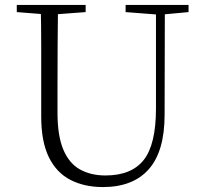

<svg xmlns="http://www.w3.org/2000/svg" viewBox="-20 -743 828 778"><path d="M397 15Q322 15 265.5 -14Q209 -43 178 -106Q147 -169 147 -271V-387Q147 -472 147 -556Q147 -640 145 -723H215Q214 -641 213.5 -557Q213 -473 213 -387V-286Q213 -193 236.5 -137Q260 -81 304 -56.5Q348 -32 407 -32Q513 -32 562.5 -95Q612 -158 612 -303V-723H648L647 -278Q647 -130 583 -57.5Q519 15 397 15ZM48 -694V-723H327V-694L194 -684H175ZM489 -694V-723H744V-694L636 -684H618Z"/></svg>

Font: Noto Serif KR
Style: Regular
Weight: 200
Designer: Ryoko NISHIZUKA 西塚涼子 (kana & ideographs); Frank Grießhammer (Latin, Greek & Cyrillic); Wenlong ZHANG 张文龙 (bopomofo); San
Foundry: Adobe
Version: Version 2.001;hotconv 1.1.0;makeotfexe 2.6.0